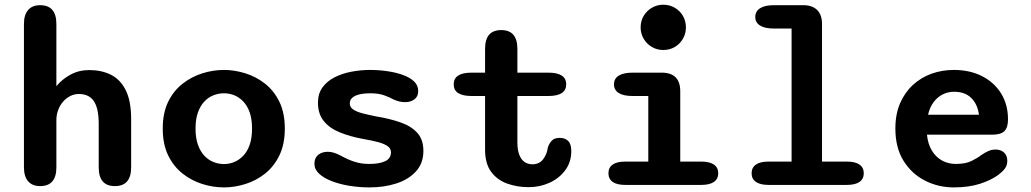

<svg xmlns="http://www.w3.org/2000/svg" viewBox="-20 -784 4373 814"><path d="M467 5Q398.5 5 398.5 -74.5V-258.5Q398.5 -324.5 378 -355Q357.5 -385.5 314.5 -385.5Q295 -385.5 277.8 -376.8Q260.5 -368 247.2 -352.8Q234 -337.5 226.5 -317.2Q219 -297 219 -274.5V-74.5Q219 5 150 5Q117 5 99.2 -15.5Q81.5 -36 81.5 -74.5V-682.5Q81.5 -721 99.2 -741.5Q117 -762 150 -762Q219 -762 219 -682.5V-418.5Q243 -448 278.8 -467.5Q314.5 -487 358.5 -487Q410 -487 450 -467.2Q490 -447.5 513 -401.8Q536 -356 536 -278.5V-74.5Q536 5 467 5Z M929.5 10.5Q883.5 10.5 838 -3.8Q792.5 -18 754.2 -48Q716 -78 693 -125.2Q670 -172.5 670 -239Q670 -305.5 693 -352.5Q716 -399.5 754.2 -429.2Q792.5 -459 838 -473.2Q883.5 -487.5 929.5 -487.5Q974.5 -487.5 1020.2 -473.2Q1066 -459 1103.8 -429.2Q1141.5 -399.5 1164.5 -352.5Q1187.5 -305.5 1187.5 -239Q1187.5 -172.5 1164.5 -125.2Q1141.5 -78 1103.8 -48Q1066 -18 1020.2 -3.8Q974.5 10.5 929.5 10.5ZM929.5 -88.5Q952.5 -88.5 973.5 -97.2Q994.5 -106 1011.8 -124.2Q1029 -142.5 1038.8 -170.8Q1048.5 -199 1048.5 -239Q1048.5 -278.5 1038.8 -306.8Q1029 -335 1011.8 -353.2Q994.5 -371.5 973.5 -380Q952.5 -388.5 929.5 -388.5Q906.5 -388.5 884.8 -380Q863 -371.5 846 -353.2Q829 -335 819 -306.8Q809 -278.5 809 -239Q809 -199 819 -170.8Q829 -142.5 846 -124.2Q863 -106 884.8 -97.2Q906.5 -88.5 929.5 -88.5Z M1547 10.5Q1503.5 10.5 1461.8 3.8Q1420 -3 1386.5 -16Q1353 -29 1333 -47.5Q1313 -66 1313 -89.5Q1313 -114.5 1329 -127.5Q1345 -140.5 1370 -140.5Q1381.5 -140.5 1394.5 -136.8Q1407.5 -133 1423 -125Q1438.5 -116.5 1456.5 -108.2Q1474.5 -100 1496.5 -94.5Q1518.5 -89 1546 -89Q1588 -89 1612.8 -100.5Q1637.5 -112 1637.5 -138.5Q1637.5 -154.5 1623.2 -164.5Q1609 -174.5 1583 -181.5Q1557 -188.5 1521.5 -194.5Q1464 -205 1420.5 -222.8Q1377 -240.5 1352.5 -271Q1328 -301.5 1328 -348.5Q1328 -387 1347.2 -413.5Q1366.5 -440 1398.5 -456.2Q1430.5 -472.5 1469.8 -480Q1509 -487.5 1548.5 -487.5Q1586 -487.5 1622.2 -482.2Q1658.5 -477 1688.2 -466.2Q1718 -455.5 1735.5 -438.8Q1753 -422 1753 -398Q1753 -375 1737.2 -363Q1721.5 -351 1697.5 -351Q1684 -351 1672 -354Q1660 -357 1647 -363Q1632 -371.5 1608.5 -380Q1585 -388.5 1550 -388.5Q1535.5 -388.5 1520.2 -386.8Q1505 -385 1492 -380.2Q1479 -375.5 1471 -367Q1463 -358.5 1463 -345Q1463 -329.5 1477.5 -319.8Q1492 -310 1517 -303.5Q1542 -297 1574.5 -290.5Q1632.5 -281 1677.8 -265.2Q1723 -249.5 1749 -221Q1775 -192.5 1775 -144.5Q1775 -91.5 1743.2 -57Q1711.5 -22.5 1659.8 -6Q1608 10.5 1547 10.5Z M1979.5 -377Q1903.5 -377 1903.5 -426.5Q1903.5 -476 1979.5 -476H2036.5V-577Q2036.5 -656.5 2105 -656.5Q2173.5 -656.5 2173.5 -577V-476H2304.5Q2380.5 -476 2380.5 -426.5Q2380.5 -377 2304.5 -377H2173.5V-181Q2173.5 -148 2181.8 -127.2Q2190 -106.5 2204.2 -97Q2218.5 -87.5 2237 -87.5Q2266 -87.5 2282.2 -108.2Q2298.5 -129 2302.5 -158Q2307.5 -175 2318.8 -187.2Q2330 -199.5 2353 -199.5Q2375 -199.5 2388.5 -186.8Q2402 -174 2402 -143Q2402 -97 2376.5 -62.5Q2351 -28 2309.8 -9.2Q2268.5 9.5 2221 9.5Q2173 9.5 2130.8 -5.5Q2088.5 -20.5 2062.5 -55.2Q2036.5 -90 2036.5 -149.5V-377Z M2631.5 -99H2728.5V-377H2662Q2623 -377 2603 -389.8Q2583 -402.5 2583 -426.5Q2583 -450.5 2603 -463.2Q2623 -476 2662 -476H2785Q2864 -476 2864 -397V-99H2952.5Q2988.5 -99 3006.8 -86.2Q3025 -73.5 3025 -49.5Q3025 -25.5 3006.8 -12.8Q2988.5 0 2952.5 0H2631.5Q2595.5 0 2577.5 -12.8Q2559.5 -25.5 2559.5 -49.5Q2559.5 -73.5 2577.5 -86.2Q2595.5 -99 2631.5 -99ZM2696 -668Q2696 -695 2709 -716.8Q2722 -738.5 2743.8 -751.2Q2765.5 -764 2792 -764Q2819 -764 2840.8 -751.2Q2862.5 -738.5 2875.2 -716.8Q2888 -695 2888 -668Q2888 -641.5 2875.2 -619.5Q2862.5 -597.5 2840.8 -584.8Q2819 -572 2792 -572Q2765.5 -572 2743.8 -584.8Q2722 -597.5 2709 -619.5Q2696 -641.5 2696 -668Z M3239 0Q3203 0 3184.8 -12.8Q3166.5 -25.5 3166.5 -49.5Q3166.5 -73.5 3184.8 -86.2Q3203 -99 3239 -99H3336V-663H3261Q3222.5 -663 3202.2 -675.8Q3182 -688.5 3182 -712Q3182 -736 3202.2 -749Q3222.5 -762 3261 -762H3385.5Q3424 -762 3444.5 -741.5Q3465 -721 3465 -682.5V-99H3569.5Q3606 -99 3624 -86.2Q3642 -73.5 3642 -49.5Q3642 -25.5 3624 -12.8Q3606 0 3569.5 0Z M4023.5 10.5Q3958.5 10.5 3902 -18Q3845.5 -46.5 3810.8 -102Q3776 -157.5 3776 -239Q3776 -300.5 3796.2 -346.8Q3816.5 -393 3851 -424.5Q3885.5 -456 3930 -471.8Q3974.5 -487.5 4023.5 -487.5Q4092 -487.5 4143.8 -461Q4195.5 -434.5 4224.5 -387.5Q4253.5 -340.5 4253.5 -277.5Q4253.5 -243 4238.2 -228Q4223 -213 4187 -213H3910Q3914 -173 3931 -145.2Q3948 -117.5 3974.2 -103.2Q4000.5 -89 4032 -89Q4073 -89 4098.2 -101.2Q4123.5 -113.5 4141.5 -127.5Q4155.5 -137 4170 -143.5Q4184.5 -150 4201 -150Q4223 -150 4236.8 -137.2Q4250.5 -124.5 4250.5 -102Q4250.5 -82.5 4240 -69Q4229.5 -55.5 4213 -43Q4183.5 -21 4135.8 -5.2Q4088 10.5 4023.5 10.5ZM3914.5 -297.5H4130.5Q4124 -343.5 4097.2 -369.2Q4070.5 -395 4025 -395Q4000.5 -395 3978.2 -384.5Q3956 -374 3939.2 -352.5Q3922.5 -331 3914.5 -297.5Z"/></svg>

Font: Sono Monospace SemiBold
Style: Regular
Weight: 600
Designer: Tyler Finck
Foundry: Tyler Finck
Version: Version 2.112